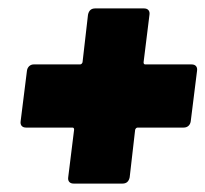

<svg xmlns="http://www.w3.org/2000/svg" viewBox="-20 -527 488 456"><path d="M448 -359 433 -239Q432 -232 427.5 -228Q423 -224 416 -224H307Q303 -224 301 -219L288 -106Q285 -91 271 -91H155Q148 -91 144.5 -95Q141 -99 142 -106L156 -219Q156 -224 152 -224H42Q35 -224 31.5 -228Q28 -232 29 -239L44 -359Q45 -366 49.5 -370Q54 -374 60 -374H170Q174 -374 176 -379L189 -492Q192 -507 206 -507H322Q329 -507 332.5 -503Q336 -499 335 -492L321 -379Q321 -374 325 -374H435Q442 -374 445.5 -370Q449 -366 448 -359Z"/></svg>

Font: Barlow Semi Condensed Black
Style: Italic
Weight: 900
Width: 4
Italic angle: -7°
Designer: Jeremy Tribby
Foundry: Tribby Type
Version: Version 1.408